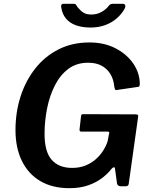

<svg xmlns="http://www.w3.org/2000/svg" viewBox="-20 -974 787 1004"><path d="M343 10Q254 10 191 -27Q128 -64 94.5 -132.5Q61 -201 61 -294Q61 -387 87.5 -469.5Q114 -552 164.5 -616Q215 -680 286.5 -716Q358 -752 447 -752Q526 -752 585 -721Q644 -690 677 -641.5Q710 -593 711 -537Q711 -521 704 -520L588 -503Q584 -502 581.5 -507Q579 -512 577 -525Q574 -558 558 -585.5Q542 -613 513 -629.5Q484 -646 441 -646Q380 -646 337 -613.5Q294 -581 266.5 -526.5Q239 -472 226 -406Q213 -340 213 -274Q213 -180 250.5 -138Q288 -96 357 -96Q396 -96 427 -108.5Q458 -121 481 -141.5Q504 -162 519.5 -186.5Q535 -211 543 -236L550 -274Q556 -286 541 -286H404Q395 -286 396 -298L404 -368Q405 -377 413 -377L688 -376Q698 -376 701 -373Q704 -370 702 -361L653 -12Q651 0 638 0H611Q596 0 592 -14L581 -94Q580 -100 575.5 -99.5Q571 -99 564 -92Q545 -67 514.5 -43.5Q484 -20 441.5 -5Q399 10 343 10ZM623 -954Q632 -954 634.5 -947Q637 -940 633 -931Q618 -902 591 -878.5Q564 -855 529.5 -842.5Q495 -830 453 -830Q411 -830 378 -841.5Q345 -853 325 -877Q305 -901 300 -937Q299 -943 301 -948.5Q303 -954 312 -954H368Q375 -954 377.5 -949Q380 -944 386 -936Q393 -928 402.5 -918.5Q412 -909 425 -903.5Q438 -898 457 -898Q487 -898 511 -911.5Q535 -925 550 -945Q554 -950 559 -952Q564 -954 568 -954Z"/></svg>

Font: Libre Franklin Thin SemiBold
Style: Italic
Weight: 600
Italic angle: -8°
Version: Version 3.000